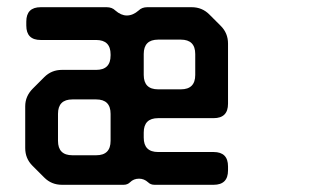

<svg xmlns="http://www.w3.org/2000/svg" viewBox="-20 -505 903 533"><path d="M379 -297V-355Q379 -395 419 -395H482Q522 -395 522 -355V-297Q522 -257 482 -257H419Q379 -257 379 -297ZM141 -114V-189Q141 -229 181 -229H247Q287 -229 287 -189V-114Q287 -74 247 -74H181Q141 -74 141 -114ZM391 1Q398 8 409 8H573Q613 8 613 -32V-43Q613 -83 573 -83H419Q379 -83 379 -123V-137Q379 -177 419 -177H573Q613 -177 613 -217V-384Q613 -413 593 -433L561 -465Q541 -485 512 -485H389Q374 -485 365 -476Q349 -462 332 -462Q316 -462 300 -476Q291 -485 276 -485H93Q53 -485 53 -445V-434Q53 -394 93 -394H247Q287 -394 287 -354V-351Q287 -311 247 -311H152Q123 -311 103 -291L71 -259Q50 -238 50 -210V-94Q50 -65 70 -45L103 -12Q123 8 152 8H323Q334 8 341 1Q351 -9 366 -9Q380 -9 391 1Z"/></svg>

Font: WDXL Lubrifont SC
Style: Regular
Weight: 400
Designer: [WDXL Lubrifont] Copyright 2020-2022 (c) NightFurySL2001, Skr-ZERO; [ZCOOL QingKe HuangYou] Copyright 2018-2022 (c) The 
Version: Version 2.001;hotconv 1.1.1;makeotfexe 2.6.0